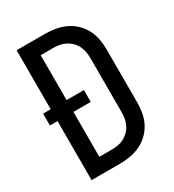

<svg xmlns="http://www.w3.org/2000/svg" viewBox="-178 -838 855 941"><g transform="rotate(-30 250.0 -367.5)"><path d="M222 0H62V-334H19V-401H62V-735H222Q251 -735 280.5 -730Q310 -725 337 -712.5Q364 -700 385.5 -679.5Q407 -659 421 -633Q435 -607 440.5 -577.5Q446 -548 446 -519V-216Q446 -187 440.5 -157.5Q435 -128 421 -102Q407 -76 385.5 -55.5Q364 -35 337 -22.5Q310 -10 280.5 -5Q251 0 222 0ZM152 -80H222Q240 -80 258 -83Q276 -86 292 -94.5Q308 -103 321 -116Q334 -129 342 -145.5Q350 -162 353 -180Q356 -198 356 -216V-519Q356 -537 353 -555Q350 -573 342 -589.5Q334 -606 321 -619Q308 -632 292 -640.5Q276 -649 258 -652Q240 -655 222 -655H152V-401H250V-334H152Z"/></g></svg>

Font: Iosevka Fixed Medium
Style: Regular
Weight: 500
Monospace: yes
Designer: Belleve Invis
Foundry: Belleve Invis
Version: Version 32.3.0